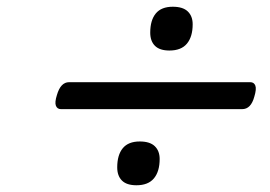

<svg xmlns="http://www.w3.org/2000/svg" viewBox="-20 -722 803 570"><path d="M161 -398Q150 -398 146 -408Q142 -418 149 -440Q160 -478 185 -478H723Q734 -478 738 -468Q742 -458 735 -435Q725 -398 699 -398ZM385 -172Q356 -172 342 -186Q328 -200 328 -225Q328 -262 344.5 -282Q361 -302 395 -302Q425 -302 439.5 -288Q454 -274 454 -250Q454 -213 437 -192.5Q420 -172 385 -172ZM483 -572Q454 -572 440 -586Q426 -600 426 -625Q426 -662 442.5 -682Q459 -702 493 -702Q523 -702 537.5 -688Q552 -674 552 -650Q552 -613 535 -592.5Q518 -572 483 -572Z"/></svg>

Font: Playwrite NO
Style: Regular
Weight: 400
Designer: Veronika Burian, José Scaglione
Foundry: TypeTogether
Version: Version 1.002